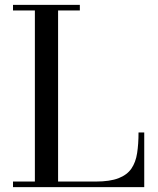

<svg xmlns="http://www.w3.org/2000/svg" viewBox="-20 -770 650 790"><path d="M33.5 0V-23H123.5V-727H33.5V-750H308.5V-727H219V-23H373.5Q432.5 -23 467.8 -36.8Q503 -50.5 520.8 -76.5Q538.5 -102.5 544.2 -140Q550 -177.5 550 -225H573.5V0Z"/></svg>

Font: BodoniModa 10 Custom
Style: Regular
Weight: 400
Designer: Owen Earl
Foundry: indestructible type
Version: Version 2.005